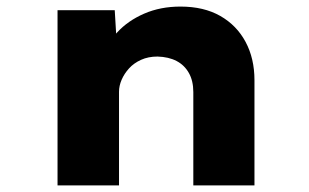

<svg xmlns="http://www.w3.org/2000/svg" viewBox="-20 -564 941 584"><path d="M155 0V-533H329L337 -399L292 -388Q304 -430 336.5 -465.5Q369 -501 418.5 -522.5Q468 -544 529 -544Q600 -544 650 -515.5Q700 -487 727 -436.5Q754 -386 754 -320V0H568V-284Q568 -318 554.5 -342Q541 -366 517 -378.5Q493 -391 459 -392Q431 -392 409 -382Q387 -372 372.5 -356Q358 -340 350 -321.5Q342 -303 342 -285V0H249Q206 0 182.5 0Q159 0 155 0Z"/></svg>

Font: Lexend Mega ExtraBold
Style: Regular
Weight: 800
Designer: Bonnie Shaver-Troup, Thomas Jockin
Foundry: Lexend
Version: Version 1.007